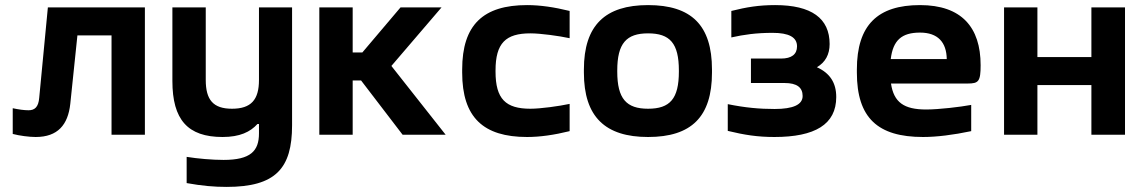

<svg xmlns="http://www.w3.org/2000/svg" viewBox="-20 -529 4488 754"><path d="M256 -121 284 -390H418V0H549V-500H168L134 -145C131 -108 116 -96 92 -96C75 -96 53 -99 30 -104V-3C56 4 95 9 120 9C207 9 247 -39 256 -121Z M1127 -37V-500H997V-215C997 -137 966 -102 891 -102C817 -102 788 -137 788 -215V-500H657V-211C657 -59 717 9 854 9C922 9 963 -11 991 -42H997V-5C997 64 964 99 858 99C814 99 756 94 713 87V190C774 201 821 205 870 205C1063 205 1127 132 1127 -37Z M1234 -500V0H1365V-213H1398L1561 0H1730L1517 -270L1714 -500H1553L1403 -323H1365V-500Z M1795 -256V-244C1795 -68 1878 9 2050 9C2101 9 2156 1 2217 -14V-121C2175 -112 2103 -102 2063 -102C1966 -102 1926 -140 1926 -248V-252C1926 -360 1966 -398 2063 -398C2103 -398 2175 -388 2217 -379V-486C2156 -501 2101 -509 2050 -509C1878 -509 1795 -432 1795 -256Z M2273 -256V-244C2273 -70 2357 9 2525 9C2695 9 2776 -70 2776 -244V-256C2776 -430 2695 -509 2525 -509C2357 -509 2273 -430 2273 -256ZM2404 -248V-252C2404 -359 2440 -398 2525 -398C2611 -398 2646 -359 2646 -252V-248C2646 -141 2611 -102 2525 -102C2440 -102 2404 -141 2404 -248Z M3047 -299H2929V-203H3061C3109 -203 3132 -186 3132 -152C3132 -118 3095 -101 3022 -101C2963 -101 2907 -106 2838 -120V-15C2904 1 2955 9 3021 9C3180 9 3264 -40 3264 -148C3264 -204 3239 -242 3188 -265C3221 -284 3238 -315 3238 -356C3238 -457 3167 -509 3024 -509C2960 -509 2912 -501 2852 -486V-382C2901 -393 2950 -400 3014 -400C3078 -400 3110 -383 3110 -347C3110 -316 3089 -299 3047 -299Z M3831 -273C3831 -422 3756 -509 3593 -509C3427 -509 3345 -431 3345 -256V-244C3345 -66 3427 9 3605 9C3658 9 3723 1 3794 -14V-117C3751 -109 3667 -99 3617 -99C3530 -99 3490 -127 3479 -201H3780C3823 -201 3831 -209 3831 -273ZM3478 -297C3487 -371 3521 -401 3593 -401C3663 -401 3697 -363 3698 -297Z M3923 0H4054V-195H4266V0H4398V-500H4266V-305H4054V-500H3923Z"/></svg>

Font: LT Wave Alt Bold
Style: Regular
Weight: 700
Designer: Daniel Lyons
Version: Version 2.5 (Glyphs App)